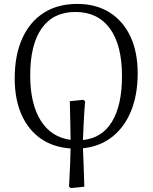

<svg xmlns="http://www.w3.org/2000/svg" viewBox="-20 -744 778 979"><path d="M341 215 332 208Q336 138 337.5 95.5Q339 53 340 13Q251 7 187.5 -37.5Q124 -82 89.5 -160Q55 -238 55 -344Q55 -463 93.5 -548Q132 -633 203 -678.5Q274 -724 374 -724Q469 -724 538 -681Q607 -638 644.5 -559Q682 -480 682 -370Q682 -261 648.5 -178.5Q615 -96 552.5 -46.5Q490 3 403 12Q404 42 406 86Q408 130 410 208ZM403 -30Q500 -40 551 -123.5Q602 -207 602 -356Q602 -514 540.5 -598.5Q479 -683 364 -683Q252 -683 193 -600Q134 -517 134 -360Q134 -215 187.5 -129.5Q241 -44 340 -31Q340 -69 338.5 -117.5Q337 -166 336 -228L404 -235L414 -228Q409 -166 406.5 -112.5Q404 -59 403 -30Z"/></svg>

Font: Literata 36pt Light
Style: Regular
Weight: 300
Designer: Latin by Veronika Burian and Jose Scaglione. Greek by Irene Vlachou. Cyrillic by Vera Evstafieva.
Foundry: TypeTogether
Version: Version 3.002